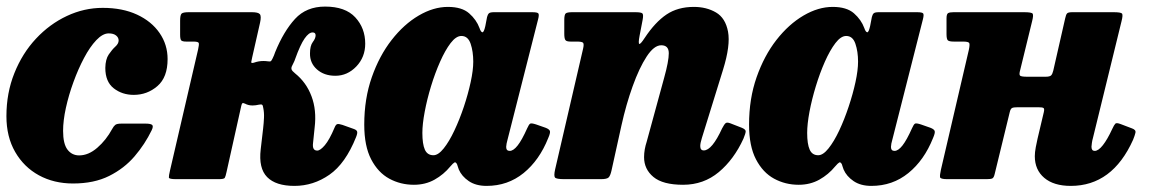

<svg xmlns="http://www.w3.org/2000/svg" viewBox="-24 -558 3579 598"><path d="M498 -374Q498 -317 466.2 -289.8Q434.5 -262.5 392.5 -262.5Q356.5 -262.5 330.2 -283Q304 -303.5 304 -346.5Q304.5 -373.5 314.8 -388.5Q325 -403.5 335.2 -412.8Q345.5 -422 345.5 -432Q345.5 -441 337.5 -447.5Q329.5 -454 314.5 -454Q296 -454 276 -433Q256 -412 237.8 -377.5Q219.5 -343 204.8 -302.5Q190 -262 181.2 -222Q172.5 -182 172.5 -150.5Q172.5 -110 186.2 -92Q200 -74 222.5 -74Q251.5 -74 279 -97.8Q306.5 -121.5 325.5 -156.5Q330 -165 335 -169Q340 -173 354 -173H429.5Q445 -173 449.8 -169Q454.5 -165 448.5 -152.5Q427.5 -109 395.2 -71.2Q363 -33.5 316 -10Q269 13.5 203.5 13.5Q144 13.5 97.2 -12Q50.5 -37.5 23.2 -84.8Q-4 -132 -4 -196Q-4 -268.5 20.8 -330.2Q45.5 -392 88 -437.5Q130.5 -483 184.2 -508.2Q238 -533.5 296 -533.5Q357.5 -533.5 402.8 -512.5Q448 -491.5 473 -455.2Q498 -419 498 -374Z M1085 -131Q1052 -48.5 1002 -13.8Q952 21 893 21Q835 21 808 -6.5Q781 -34 788 -93L795.5 -157.5Q797.5 -175 798.2 -191Q799 -207 796 -221.5Q795 -230 792.2 -231.8Q789.5 -233.5 782.5 -232Q772 -229.5 762.5 -229.5Q749.5 -229.5 739.5 -235Q733 -238 731 -236.5Q729 -235 727.5 -228.5L681.5 -22Q678.5 -8 676 -4Q673.5 0 657 0H524.5Q502.5 0 502 -5Q501.5 -10 505.5 -27L593 -404Q596.5 -419.5 595 -424Q593.5 -428.5 578 -428.5H556Q543.5 -428.5 540.2 -432.5Q537 -436.5 537 -450V-493.5Q537 -511.5 541.8 -515.8Q546.5 -520 564 -520H760.5Q780 -520 785.2 -514Q790.5 -508 786 -487.5L761.5 -379.5Q759 -369.5 758.5 -364.8Q758 -360 767.5 -363Q781.5 -368 796.5 -368Q803.5 -368 810.5 -367Q817 -366 819.2 -367.2Q821.5 -368.5 825 -376Q827.5 -380.5 829.2 -385.2Q831 -390 833 -395.5Q859.5 -460.5 894.8 -499Q930 -537.5 988.5 -537.5Q1051.5 -537.5 1082.5 -504Q1113.5 -470.5 1113.5 -422Q1113.5 -380 1085.8 -351Q1058 -322 1020.5 -322Q985.5 -322 963.2 -341.8Q941 -361.5 941.5 -391.5Q941.5 -415.5 950.2 -427Q959 -438.5 959 -448Q959 -457 949.5 -457Q938 -457 924.8 -438.2Q911.5 -419.5 895 -373.5Q893.5 -368.5 891 -363.8Q888.5 -359 886.5 -354.5Q882.5 -347.5 884 -342.2Q885.5 -337 895 -329.5Q930 -301.5 946.2 -258.2Q962.5 -215 956 -161L951 -112.5Q948 -89 964 -89Q973.5 -89 987.8 -105.8Q1002 -122.5 1018 -160.5Q1022 -170.5 1026.8 -171.5Q1031.5 -172.5 1042.5 -169L1077.5 -156.5Q1086.5 -153.5 1088.2 -148.5Q1090 -143.5 1085 -131Z M1683.5 -128Q1656 -59 1606.8 -19Q1557.5 21 1491.5 21Q1458 21 1436 6Q1414 -9 1405 -30Q1403 -36 1401.8 -39.5Q1400.5 -43 1399.5 -46.5Q1395.5 -54 1391.5 -52Q1387.5 -50 1378.5 -39.5Q1358 -14.5 1329.5 1.5Q1301 17.5 1265 17.5Q1223.5 17.5 1188.5 -1.5Q1153.5 -20.5 1132 -61.8Q1110.5 -103 1110.5 -170Q1110.5 -250.5 1134 -317.5Q1157.5 -384.5 1195.8 -433.5Q1234 -482.5 1280 -509.5Q1326 -536.5 1371 -536.5Q1414.5 -536.5 1437.2 -516.5Q1460 -496.5 1469.5 -470.5Q1473.5 -458.5 1478.2 -457.5Q1483 -456.5 1487.5 -476.5L1493 -505Q1495 -513 1498.8 -516.5Q1502.5 -520 1514.5 -520H1633.5Q1650.5 -520 1653 -515.8Q1655.5 -511.5 1652 -498L1556.5 -122Q1555 -117.5 1553.8 -110.8Q1552.5 -104 1552.5 -100.5Q1552.5 -88 1563.5 -88Q1575 -88 1588.2 -104.8Q1601.5 -121.5 1618 -158.5Q1623.5 -171 1627.5 -173Q1631.5 -175 1645.5 -170.5L1675.5 -160Q1687 -155.5 1688.8 -149.8Q1690.5 -144 1683.5 -128ZM1450 -366Q1450 -397.5 1441.8 -421.8Q1433.5 -446 1413 -446Q1396.5 -446 1379.5 -423.8Q1362.5 -401.5 1346.8 -366Q1331 -330.5 1318.5 -289.5Q1306 -248.5 1298.8 -210Q1291.5 -171.5 1291.5 -144Q1291.5 -109.5 1299.2 -92Q1307 -74.5 1326 -74.5Q1341 -74.5 1358 -95.8Q1375 -117 1391.2 -151.5Q1407.5 -186 1420.8 -225.8Q1434 -265.5 1442 -302.5Q1450 -339.5 1450 -366Z M1758.5 -520H1954.5Q1973.5 -520 1977 -516Q1980.5 -512 1977.5 -496L1968 -446.5Q1963.5 -422.5 1967.2 -421.2Q1971 -420 1984 -440Q2016.5 -489 2051.8 -512.8Q2087 -536.5 2137 -536.5Q2176.5 -536.5 2206 -519.2Q2235.5 -502 2243.5 -459.5Q2251.5 -417 2228 -341L2162 -128Q2157 -112 2157 -103Q2157 -89.5 2168 -89.5Q2193.5 -89.5 2225 -158Q2231.5 -170.5 2235.8 -174.2Q2240 -178 2250.5 -174L2286.5 -160Q2298.5 -155 2298.5 -149Q2298.5 -143 2291.5 -126Q2262 -61.5 2214.8 -22Q2167.5 17.5 2103.5 17.5Q2040.5 17.5 2011.2 -6.8Q1982 -31 1982 -68.5Q1982 -80.5 1984.2 -93Q1986.5 -105.5 1990 -116L2044.5 -315.5Q2059 -367.5 2059 -392.2Q2059 -417 2035.5 -417Q2013 -417 1990 -381.8Q1967 -346.5 1946.5 -289.5Q1926 -232.5 1911.5 -167L1880.5 -26.5Q1877 -11 1871.8 -5.5Q1866.5 0 1847.5 0H1734Q1708.5 0 1704.5 -5.2Q1700.5 -10.5 1705 -30.5L1792 -406Q1795.5 -421 1792 -424.8Q1788.5 -428.5 1773 -428.5H1753Q1740 -428.5 1736.8 -433.5Q1733.5 -438.5 1733.5 -453V-495.5Q1733.5 -512 1737.8 -516Q1742 -520 1758.5 -520Z M2882 -128Q2854.5 -59 2805.2 -19Q2756 21 2690 21Q2656.5 21 2634.5 6Q2612.5 -9 2603.5 -30Q2601.5 -36 2600.2 -39.5Q2599 -43 2598 -46.5Q2594 -54 2590 -52Q2586 -50 2577 -39.5Q2556.5 -14.5 2528 1.5Q2499.5 17.5 2463.5 17.5Q2422 17.5 2387 -1.5Q2352 -20.5 2330.5 -61.8Q2309 -103 2309 -170Q2309 -250.5 2332.5 -317.5Q2356 -384.5 2394.2 -433.5Q2432.5 -482.5 2478.5 -509.5Q2524.5 -536.5 2569.5 -536.5Q2613 -536.5 2635.8 -516.5Q2658.5 -496.5 2668 -470.5Q2672 -458.5 2676.8 -457.5Q2681.5 -456.5 2686 -476.5L2691.5 -505Q2693.5 -513 2697.2 -516.5Q2701 -520 2713 -520H2832Q2849 -520 2851.5 -515.8Q2854 -511.5 2850.5 -498L2755 -122Q2753.5 -117.5 2752.2 -110.8Q2751 -104 2751 -100.5Q2751 -88 2762 -88Q2773.5 -88 2786.8 -104.8Q2800 -121.5 2816.5 -158.5Q2822 -171 2826 -173Q2830 -175 2844 -170.5L2874 -160Q2885.5 -155.5 2887.2 -149.8Q2889 -144 2882 -128ZM2648.5 -366Q2648.5 -397.5 2640.2 -421.8Q2632 -446 2611.5 -446Q2595 -446 2578 -423.8Q2561 -401.5 2545.2 -366Q2529.5 -330.5 2517 -289.5Q2504.5 -248.5 2497.2 -210Q2490 -171.5 2490 -144Q2490 -109.5 2497.8 -92Q2505.5 -74.5 2524.5 -74.5Q2539.5 -74.5 2556.5 -95.8Q2573.5 -117 2589.8 -151.5Q2606 -186 2619.2 -225.8Q2632.5 -265.5 2640.5 -302.5Q2648.5 -339.5 2648.5 -366Z M3469 -491.5 3379.5 -126Q3378 -121.5 3376.8 -113Q3375.5 -104.5 3375.5 -101Q3375.5 -88 3385.5 -88Q3397 -88 3411 -105.8Q3425 -123.5 3440 -156Q3446 -169 3449.8 -172.8Q3453.5 -176.5 3466.5 -171.5L3502 -158Q3514.5 -153.5 3512.5 -144.8Q3510.5 -136 3505 -122.5Q3440.5 21 3311 21Q3258 21 3228.5 -4Q3199 -29 3199 -71.5Q3199 -83.5 3202 -99.5Q3205 -115.5 3207.5 -126L3227 -208.5Q3229.5 -219 3226.2 -221.5Q3223 -224 3209.5 -224H3146.5Q3133.5 -224 3128.5 -221.8Q3123.5 -219.5 3121 -209L3074 -16Q3071.5 -5 3067 -2.5Q3062.5 0 3049 0H2926Q2904.5 0 2903.8 -6.5Q2903 -13 2906.5 -29L2993.5 -402.5Q2997 -419 2994.8 -423.8Q2992.5 -428.5 2975.5 -428.5H2947Q2932 -428.5 2928 -432.5Q2924 -436.5 2924 -452V-500.5Q2924 -514 2928.8 -517Q2933.5 -520 2946 -520H3165.5Q3189 -520 3192.2 -515.5Q3195.5 -511 3190.5 -491.5L3153.5 -340Q3149.5 -326 3153 -322.5Q3156.5 -319 3175.5 -319H3232.5Q3245.5 -319 3249.8 -323.2Q3254 -327.5 3256.5 -338L3293.5 -500.5Q3296 -512.5 3299.5 -516.2Q3303 -520 3315.5 -520H3444.5Q3467.5 -520 3470.8 -515.5Q3474 -511 3469 -491.5Z"/></svg>

Font: Besley* Narrow Heavy
Style: Italic
Weight: 800
Width: 4
Italic angle: -13°
Designer: Owen Earl
Foundry: indestructible type*
Version: Version 3.000; ttfautohint (v1.8.3)